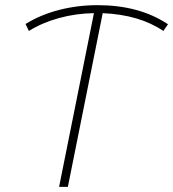

<svg xmlns="http://www.w3.org/2000/svg" viewBox="-20 -724 671 744"><path d="M613 -604Q520 -667 378 -673L243 0H209L344 -673Q274 -672 208.5 -654Q143 -636 92 -604L79 -631Q137 -667 209 -685.5Q281 -704 358 -704Q520 -704 631 -630Z"/></svg>

Font: Montserrat Alternates ExLight
Style: Italic
Weight: 275
Italic angle: -11.3°
Designer: Julieta Ulanovsky
Foundry: Julieta Ulanovsky
Version: Version 7.200